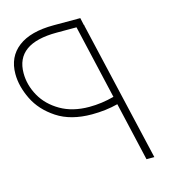

<svg xmlns="http://www.w3.org/2000/svg" viewBox="-133 -743 739 826"><g transform="rotate(-15 237.0 -330.0)"><path d="M418 0 358 -261Q304 -247 242 -247Q148 -247 86.5 -287.5Q25 -328 -3.5 -386.5Q-32 -445 -32 -500Q-32 -576 23 -618Q78 -660 181 -660H300L307 -628L310 -626H308L453 0ZM350 -296 274 -626H186Q3 -626 3 -494Q3 -441 30.5 -392Q58 -343 111.5 -312Q165 -281 239 -281Q295 -281 350 -296Z"/></g></svg>

Font: Cairo ExtraLight
Style: Italic
Weight: 275
Italic angle: -13°
Designer: Mohamed Gaber, Accademia di Belle Arti di Urbino and others
Foundry: Kief Type Foundry, Accademia di Belle Arti di Urbino and others
Version: Version 3.011